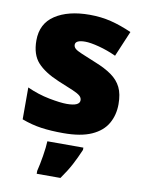

<svg xmlns="http://www.w3.org/2000/svg" viewBox="-87 -625 692 908"><g transform="rotate(10 258.5 -171.0)"><path d="M477 -170Q477 -118 453.5 -77Q430 -36 378.5 -13Q327 10 243 10Q184 10 137.5 3.5Q91 -3 43 -21V-174Q96 -150 150 -139.5Q204 -129 235 -129Q297 -129 297 -157Q297 -169 287 -178Q277 -187 251.5 -198Q226 -209 179 -228Q110 -257 76 -294.5Q42 -332 42 -400Q42 -481 104.5 -522Q167 -563 270 -563Q325 -563 373 -551Q421 -539 473 -516L421 -393Q380 -412 338 -423Q296 -434 271 -434Q224 -434 224 -411Q224 -401 232.5 -393Q241 -385 265 -375Q289 -365 335 -346Q383 -327 414.5 -304.5Q446 -282 461.5 -250.5Q477 -219 477 -170ZM349 72Q332 112 314 146Q296 180 267 221H153V207Q161 175 168 132Q175 89 176 61H349Z"/></g></svg>

Font: Noto Sans Khmer UI Black
Style: Regular
Weight: 900
Designer: Danh Hong and the Monotype Design Team
Foundry: Monotype Imaging Inc.
Version: Version 2.002; ttfautohint (v1.8.4.7-5d5b)